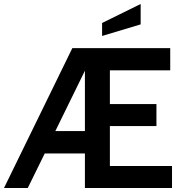

<svg xmlns="http://www.w3.org/2000/svg" viewBox="-30 -941 916 961"><path d="M332 -700H822V-589H520V-420H753V-310H520V-110H831V0H395V-173H194L109 0H-10ZM395 -285V-587L247 -285ZM481 -826 674 -921V-819L481 -761Z"/></svg>

Font: Cabin SemiBold
Style: Regular
Weight: 600
Designer: Pablo Impallari
Foundry: Pablo Impallari. http://www.impallari.com Igino Marini. http://www.ikern.com
Version: Version 2.001